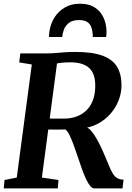

<svg xmlns="http://www.w3.org/2000/svg" viewBox="-20 -1037 727 1057"><path d="M0.6 0 5 -46.1 72.3 -59.5 155.1 -682.2 86 -693.3 91.7 -743H233Q262 -743 284.9 -745Q307.9 -747 333.7 -749Q359.4 -751 395.7 -751Q490.4 -751 545.6 -730.1Q600.7 -709.2 624.6 -668.9Q648.5 -628.6 648.8 -570.4Q649.1 -509.1 619.3 -455.1Q589.6 -401.2 537.3 -366.9Q485.1 -332.7 417.6 -328.8L448.8 -336.3Q463.6 -337.4 479.9 -319.1Q496.3 -300.7 511.8 -273.4Q527.3 -246 539.7 -219.1Q552.1 -192.2 559 -175.4Q571.7 -145 581.4 -121.5Q591 -98 601.1 -81.6Q611.2 -65.2 625.1 -56.8Q638.9 -48.3 660.2 -48L654.5 0H498.5Q487.7 0 476.5 -13.3Q465.3 -26.6 454.2 -50.3Q443 -74 431.5 -105.3Q419.5 -139.6 407.6 -175.4Q395.7 -211.3 383.9 -243Q372.1 -274.7 360.9 -296.6Q349.8 -318.5 339.2 -324.5Q336.8 -324.2 324.3 -323.8Q311.7 -323.5 294.7 -323.6Q277.6 -323.7 260.9 -323.8Q244.2 -324 233.3 -324L240.4 -384.8Q250 -384.4 265.9 -384.2Q281.8 -383.9 298.7 -383.9Q315.7 -383.9 329 -384Q342.4 -384.1 346.5 -384.4Q384 -386.9 413.8 -400.7Q443.6 -414.4 464.3 -438.6Q485 -462.8 495.4 -497.2Q505.8 -531.6 504.1 -575.9Q502.2 -635.4 468.5 -664.7Q434.8 -693.9 366.7 -693.9Q357.2 -693.9 339.1 -693Q320.9 -692.2 302.3 -689.3Q283.8 -686.5 272.2 -680.8L298.2 -721L210.6 -59.5L301.9 -46.1L298.2 0ZM419.3 -1016.6Q461.8 -1016.6 490.3 -1002.1Q518.7 -987.6 535.4 -964.3Q552.2 -940.9 559.3 -914.1Q566.4 -887.2 566.4 -862Q566.4 -854.9 565.9 -847.4Q565.4 -839.9 564 -833.3H490.8Q490.8 -838.2 490.7 -843Q490.6 -847.8 490 -852.5Q488.7 -871.7 482.2 -888.6Q475.6 -905.6 460.1 -916Q444.5 -926.5 415.2 -926.5Q378.4 -926.5 358.8 -910.5Q339.2 -894.6 331.5 -873Q323.7 -851.4 322.5 -833.3H249.8Q249.8 -841.3 250.4 -848.6Q251 -855.9 252 -863.5Q258.3 -907.2 280.5 -941.8Q302.7 -976.4 338.3 -996.5Q373.9 -1016.6 419.3 -1016.6Z"/></svg>

Font: Merriweather 7pt Light
Style: Italic
Weight: 300
Italic angle: -7.8°
Designer: Eben Sorkin
Foundry: Eben Sorkin
Version: Version 2.200;gftools[0.9.31]